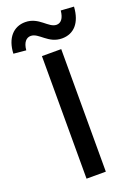

<svg xmlns="http://www.w3.org/2000/svg" viewBox="-226 -1018 764 1085"><g transform="rotate(-20 156.5 -475.0)"><path d="M97 0H213V-737H97ZM239 -792C310 -792 357 -842 363 -938L285 -943C281 -897 262 -875 236 -875C187 -875 156 -950 73 -950C3 -950 -46 -898 -50 -805L25 -798C29 -845 50 -866 76 -866C125 -866 156 -792 239 -792Z"/></g></svg>

Font: Noto Sans CJK HK Medium
Style: Regular
Weight: 500
Designer: Ryoko NISHIZUKA 西塚涼子 (kana, bopomofo & ideographs); Paul D. Hunt (Latin, Greek & Cyrillic); Sandoll Communications 산돌커뮤니
Foundry: Adobe
Version: Version 2.004;hotconv 1.0.118;makeotfexe 2.5.65603